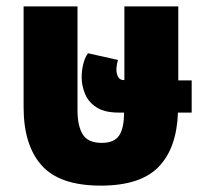

<svg xmlns="http://www.w3.org/2000/svg" viewBox="-20 -568 650 602"><path d="M296 14Q167 14 110.5 -49.5Q54 -113 54 -232V-548H223V-222Q223 -173 239.5 -146.5Q256 -120 299 -120Q338 -120 353.5 -143Q369 -166 369 -215H352Q308 -215 282.5 -231.5Q257 -248 246.5 -274Q236 -300 236 -326Q236 -346 241 -367Q246 -388 256 -401L350 -380Q348 -374 346.5 -365Q345 -356 345 -350Q345 -336 351 -326Q357 -316 370 -317V-548H539V-316H581V-215H538Q534 -103 477 -44.5Q420 14 296 14Z"/></svg>

Font: Noto Sans Thai Cond Blk
Style: Regular
Weight: 900
Width: 3
Designer: Monotype Design Team
Foundry: Monotype Imaging Inc.
Version: Version 2.002; ttfautohint (v1.8.4.7-5d5b)